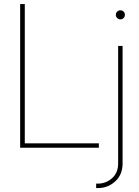

<svg xmlns="http://www.w3.org/2000/svg" viewBox="-20 -748 706 972"><path d="M82 0V-727.5H105.5V-22.5H480.5V0ZM578.1 -515.6H600.6V79.1Q600.6 136.7 563.2 170.4Q525.9 204.1 475.6 204.1H466.8V181.6H475.6Q516.1 181.6 547.1 154.3Q578.1 127 578.1 79.1ZM589.4 -649.9Q580.1 -649.9 573.2 -656.7Q566.4 -663.6 566.4 -672.9Q566.4 -682.6 573.2 -689.2Q580.1 -695.8 589.4 -695.8Q599.1 -695.8 605.7 -689.2Q612.3 -682.6 612.3 -672.9Q612.3 -663.6 605.7 -656.7Q599.1 -649.9 589.4 -649.9Z"/></svg>

Font: Inter Display Thin
Style: Regular
Weight: 100
Designer: Rasmus Andersson
Foundry: rsms
Version: Version 4.000;git-a52131595